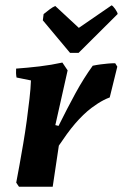

<svg xmlns="http://www.w3.org/2000/svg" viewBox="-20 -709 467 729"><path d="M52.1 0 41.6 -15.5Q47.1 -44.3 54.1 -82.9Q61.1 -121.5 68.4 -164.7Q75.7 -207.8 81.6 -251Q87.4 -294.3 91.9 -333.7Q96.5 -373.2 97.5 -403.6L42.8 -414.7Q39.8 -430.5 41.2 -448.5Q83.8 -451.5 129.8 -456.9Q175.7 -462.4 216.8 -471.5L236.8 -441.8L190.1 -234L202.3 -231Q218.5 -263.2 234.3 -294.2Q250.2 -325.1 266.3 -354.5Q282.3 -383.9 298.9 -410.2Q315.5 -436.6 332.1 -459.5Q348.7 -462.9 362.3 -464.6Q375.9 -466.4 389.4 -467.6Q402.8 -468.9 417.4 -468.9L425.4 -455.9L396.6 -339Q385.6 -335.1 374.1 -329.2Q362.7 -323.3 351.2 -315.9Q339.8 -308.5 327.8 -299.6Q311.7 -287.5 296.1 -272.4Q280.4 -257.3 264.8 -239.1Q249.2 -220.9 234.1 -200.1Q219 -179.3 203.4 -156L180.1 0ZM246 -508.2 142.6 -631.8 145.6 -655.5Q157.7 -665.5 169.4 -674.1Q181 -682.7 189.9 -686.2L279.3 -603.2L403.8 -688.8Q409.2 -686.4 417.6 -674.4Q425.9 -662.3 426.8 -655.9L278.3 -508.2Z"/></svg>

Font: Labrada
Style: Italic
Weight: 400
Italic angle: -7°
Designer: Mercedes Jáuregui
Foundry: Omnibus-Type Team
Version: Version 1.000